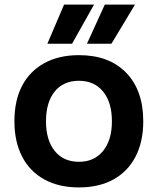

<svg xmlns="http://www.w3.org/2000/svg" viewBox="-20 -807 690 839"><path d="M325 12Q237 12 173.5 -23Q110 -58 76.5 -123Q43 -188 43 -277Q43 -368 76.5 -432Q110 -496 173.5 -531Q237 -566 325 -566Q457 -566 531.5 -489Q606 -412 606 -277Q606 -188 572.5 -123Q539 -58 476 -23Q413 12 325 12ZM325 -100Q392 -100 430.5 -147.5Q469 -195 469 -277Q469 -360 430.5 -407Q392 -454 325 -454Q257 -454 219 -407Q181 -360 181 -277Q181 -195 219 -147.5Q257 -100 325 -100ZM187 -616 260 -787H391L295 -616ZM360 -616 438 -787H570L467 -616Z"/></svg>

Font: Azeret Mono SemiBold
Style: Regular
Weight: 600
Designer: Martin Vácha
Foundry: Displaay
Version: Version 1.002